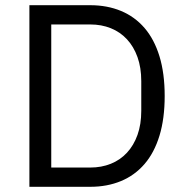

<svg xmlns="http://www.w3.org/2000/svg" viewBox="-20 -718 711 738"><path d="M93 -698H327Q392 -698 445 -676Q498 -654 535.5 -610.5Q573 -567 593 -501.5Q613 -436 613 -349Q613 -262 593 -196.5Q573 -131 535.5 -87.5Q498 -44 445 -22Q392 0 327 0H93ZM327 -74Q370 -74 406 -88.5Q442 -103 468 -131Q494 -159 508.5 -199.5Q523 -240 523 -292V-406Q523 -458 508.5 -498.5Q494 -539 468 -567Q442 -595 406 -609.5Q370 -624 327 -624H177V-74Z"/></svg>

Font: IBM Plex Sans Hebrew
Style: Regular
Weight: 400
Designer: Mike Abbink, Paul van der Laan, Pieter van Rosmalen, Yanek Iontef
Foundry: Bold Monday
Version: Version 1.2